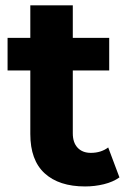

<svg xmlns="http://www.w3.org/2000/svg" viewBox="-20 -677 475 705"><path d="M292.3 7.6Q196.8 7.6 144 -40.6Q91.3 -88.7 91.3 -184.8V-657.3H247.3V-187.5Q247.3 -153.4 265 -134.6Q282.7 -115.7 313.6 -115.7Q351.1 -115.7 377.3 -135.6L418.6 -25.6Q395 -8.8 361.5 -0.6Q328.1 7.6 292.3 7.6ZM7.8 -418.2V-537.9H381V-418.2Z"/></svg>

Font: Montserrat Thin
Style: Regular
Weight: 100
Designer: Julieta Ulanovsky
Foundry: Julieta Ulanovsky
Version: Version 9.000